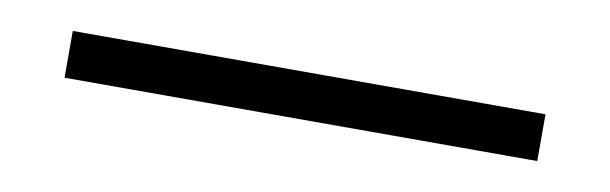

<svg xmlns="http://www.w3.org/2000/svg" viewBox="-23 -0 591 186"><g transform="rotate(10 272.5 93.0)"><path d="M40 116V70H505V116Z"/></g></svg>

Font: Frank Ruhl Libre ExtraBold
Style: Regular
Weight: 800
Designer: Yanek Iontef
Foundry: Fontef
Version: Version 6.003;gftools[0.9.30]